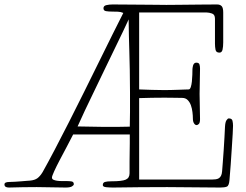

<svg xmlns="http://www.w3.org/2000/svg" viewBox="-60 -841 1103 861"><path d="M966 -310Q980 -310 982.5 -299.5Q985 -289 985 -277Q985 -268 983.5 -240.5Q982 -213 979.5 -177Q977 -141 974.5 -102Q972 -63 969 -33Q967 -8 957 -4Q947 0 927 0Q866 0 808.5 -1Q751 -2 690 -2Q629 -2 568.5 -1.5Q508 -1 447 0Q432 0 416.5 -1.5Q401 -3 401 -11Q401 -22 410.5 -25Q420 -28 440 -28Q487 -28 504 -35.5Q521 -43 521 -64Q521 -93 521 -116Q521 -139 521.5 -159.5Q522 -180 522 -198.5Q522 -217 522 -238H268Q256 -214 239.5 -183Q223 -152 208 -123.5Q193 -95 183 -73Q173 -51 173 -45Q173 -38 179.5 -35Q186 -32 195.5 -30.5Q205 -29 217 -29Q229 -29 240 -29Q250 -29 260.5 -27.5Q271 -26 271 -15Q271 -10 262.5 -5Q254 0 234 0Q202 0 169.5 -1Q137 -2 105 -2Q73 -2 42.5 -1.5Q12 -1 -20 0Q-40 0 -40 -14Q-40 -25 -18 -25Q-7 -25 7.5 -26Q22 -27 35.5 -28Q49 -29 59.5 -30Q70 -31 74 -31Q96 -33 108 -42Q120 -51 131 -69Q154 -110 184.5 -168Q215 -226 248.5 -292Q282 -358 317 -428.5Q352 -499 384.5 -565Q417 -631 445 -687.5Q473 -744 493 -783Q482 -788 468.5 -788.5Q455 -789 444 -789Q427 -789 415.5 -791Q404 -793 404 -804Q404 -815 417 -818Q430 -821 445 -821Q478 -821 513 -820.5Q548 -820 580 -820Q612 -820 639.5 -819.5Q667 -819 686 -819Q723 -819 746.5 -819.5Q770 -820 792.5 -820Q815 -820 842 -820.5Q869 -821 913 -821Q927 -821 934 -813.5Q941 -806 941 -785V-651Q941 -632 938 -618.5Q935 -605 924 -605Q909 -605 906.5 -618Q904 -631 904 -645V-757Q904 -776 890.5 -780.5Q877 -785 867 -785H564V-440Q593 -439 621 -438Q649 -437 678 -437Q692 -437 709 -437.5Q726 -438 741.5 -438.5Q757 -439 769 -439.5Q781 -440 786 -440Q792 -440 795.5 -450.5Q799 -461 800.5 -475.5Q802 -490 802.5 -505.5Q803 -521 803 -530Q803 -531 803.5 -536Q804 -541 805.5 -546.5Q807 -552 810.5 -556Q814 -560 820 -560Q832 -560 834.5 -552Q837 -544 837 -533Q837 -504 836 -476.5Q835 -449 835 -420Q835 -391 836 -363Q837 -335 837 -307Q837 -290 831.5 -285Q826 -280 822 -280Q815 -280 810 -288Q805 -296 805 -309Q805 -322 803 -338.5Q801 -355 796 -369Q791 -383 781.5 -392.5Q772 -402 757 -402Q743 -402 725 -402.5Q707 -403 678 -403Q649 -403 621 -402.5Q593 -402 564 -401V-36H893Q900 -36 907.5 -37Q915 -38 921 -41.5Q927 -45 931 -52.5Q935 -60 936 -73Q937 -86 939 -111.5Q941 -137 943 -166Q945 -195 946.5 -223.5Q948 -252 949 -273Q950 -293 955.5 -301.5Q961 -310 966 -310ZM406 -272Q435 -272 464 -272Q493 -272 522 -273Q523 -302 523 -338Q523 -374 523 -425Q523 -481 522 -526Q521 -571 520 -609.5Q519 -648 518 -682Q517 -716 517 -750V-754Q508 -734 491 -698.5Q474 -663 453 -620Q432 -577 409 -529Q386 -481 363.5 -434.5Q341 -388 321 -346Q301 -304 288 -274Q318 -274 346 -273Q374 -272 406 -272Z"/></svg>

Font: Life Savers
Style: Regular
Weight: 400
Version: Version 2.001; ttfautohint (v0.93) -l 8 -r 50 -G 200 -x 14 -